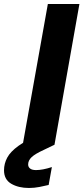

<svg xmlns="http://www.w3.org/2000/svg" viewBox="-109 -720 415 955"><path d="M4 0 129 -700H286L162 0ZM35 215Q-17 215 -53 194Q-89 173 -89 127Q-89 94 -73 64Q-57 34 -16.5 5Q24 -24 95 -53L140 -71L162 0L110 25Q66 45 48.5 61.5Q31 78 31 98Q31 111 41 118.5Q51 126 70 126Q103 126 149 111L133 200Q113 205 87 210Q61 215 35 215Z"/></svg>

Font: Rethink Sans ExtraBold
Style: Italic
Weight: 800
Italic angle: -10°
Designer: The Rethink Sans project authors (Hans Thiessen). DM Sans designed by Colophon Foundry.
Foundry: Rethink Communications LLC
Version: Version 1.001